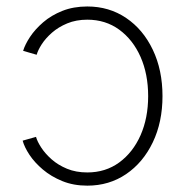

<svg xmlns="http://www.w3.org/2000/svg" viewBox="-20 -567 578 596"><path d="M251 9.3Q208 9.3 173.3 -4.9Q138.7 -19 113 -40.8Q87.4 -62.5 71.5 -86.4Q55.7 -110.4 50.3 -130.4L91.8 -142.1Q95.7 -127.9 107.9 -109.1Q120.1 -90.3 140.1 -72.5Q160.2 -54.7 188 -43.2Q215.8 -31.7 251 -31.7Q307.6 -31.7 350.1 -62.7Q392.6 -93.8 416.3 -147.2Q439.9 -200.7 439.9 -268.6Q439.9 -336.9 416.3 -390.4Q392.6 -443.8 350.1 -474.9Q307.6 -505.9 251 -505.9Q216.3 -505.9 188.7 -494.4Q161.1 -482.9 141.4 -465.6Q121.6 -448.2 109.6 -429.7Q97.7 -411.1 93.8 -397L51.8 -409.2Q57.6 -428.7 73.2 -452.4Q88.9 -476.1 114 -497.8Q139.2 -519.5 173.6 -533.2Q208 -546.9 251 -546.9Q318.8 -546.9 371.6 -511.2Q424.3 -475.6 454.3 -412.6Q484.4 -349.6 484.4 -268.6Q484.4 -188 454.3 -125.2Q424.3 -62.5 371.6 -26.6Q318.8 9.3 251 9.3Z"/></svg>

Font: Inter 18pt ExtraLight
Style: Regular
Weight: 250
Designer: Rasmus Andersson
Foundry: rsms
Version: Version 4.001;git-66647c0bb